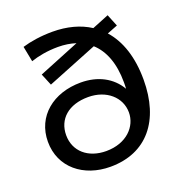

<svg xmlns="http://www.w3.org/2000/svg" viewBox="-132 -839 904 960"><g transform="rotate(-20 320.0 -359.0)"><path d="M509 -623 565 -645 539 -709 450 -673C396 -708 328 -726 251 -726C189 -726 133 -717 90 -704L106 -622C144 -635 194 -645 251 -645C285 -645 317 -640 345 -631L128 -543L154 -480L421 -587C472 -541 501 -467 501 -366C501 -355 501 -344 500 -332C460 -401 387 -439 297 -439C151 -439 42 -352 42 -216C42 -79 152 8 294 8C488 8 598 -128 598 -345C598 -466 566 -559 509 -623ZM301 -73C205 -73 139 -130 139 -216C139 -301 202 -358 307 -358C404 -358 473 -297 473 -216C473 -142 410 -73 301 -73Z"/></g></svg>

Font: AWKNG-Font Medium
Style: Regular
Weight: 500
Designer: Awakening Church
Foundry: Awakening Church
Version: Version 1.700;PS 001.700;hotconv 1.0.88;makeotf.lib2.5.64775